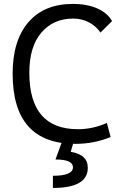

<svg xmlns="http://www.w3.org/2000/svg" viewBox="-20 -723 626 978"><path d="M363.8 9.8Q44.4 9.8 44.4 -347.7Q44.4 -517.1 124.8 -610.1Q205.1 -703.1 352.1 -703.1Q422.4 -703.1 474.6 -680.4Q526.9 -657.7 550.8 -615.7L491.7 -557.1Q468.3 -591.3 431.9 -609.9Q395.5 -628.4 353 -628.4Q251.5 -628.4 190.4 -556.6Q129.4 -484.9 129.4 -352.5Q129.4 -64.9 377 -64.9Q453.1 -64.9 524.4 -96.7L543.5 -24.9Q458 9.8 363.8 9.8ZM249.5 234.4V172.4Q351.6 172.4 351.6 128.9Q351.6 89.4 262.7 89.4L298.8 -9.8L355 -0.5L340.3 50.3Q427.2 64.5 427.2 131.8Q427.2 234.4 249.5 234.4Z"/></svg>

Font: Cascadia Mono NF SemiLight
Style: Regular
Weight: 350
Monospace: yes
Designer: Aaron Bell
Foundry: Saja Typeworks
Version: Version 2404.023; ttfautohint (v1.8.4)